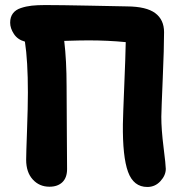

<svg xmlns="http://www.w3.org/2000/svg" viewBox="-20 -764 725 756"><path d="M174.8 -28.8Q134.8 -28.8 108.9 -57.4Q83 -85.9 83 -134.8Q83 -156.7 86.4 -250Q89.8 -343.3 89.8 -399.9Q89.8 -524.4 78.1 -600.1Q49.3 -607.9 34.7 -630.4Q20 -652.8 20 -674.8Q20 -696.8 30.8 -711.2Q41.5 -725.6 62.3 -732.4Q83 -739.3 105 -741.7Q127 -744.1 158.2 -744.1Q216.3 -744.1 335.2 -741.7Q454.1 -739.3 480 -738.8Q556.2 -738.3 591.1 -712.4Q626 -686.5 626 -637.2Q626 -574.7 620.8 -454.8Q615.7 -335 615.2 -304.2Q615.2 -254.4 624 -184.1Q632.8 -113.8 632.8 -99.1Q632.8 -73.7 611.8 -50.8Q590.8 -27.8 560.1 -27.8Q505.9 -27.8 484.1 -87.4Q462.4 -147 463.9 -275.9Q464.4 -309.1 469.2 -424.8Q474.1 -540.5 475.1 -598.1Q405.3 -605 328.1 -605Q297.4 -605 232.9 -603Q242.2 -525.4 242.2 -424.8Q242.2 -367.2 243.2 -239.3Q244.1 -111.3 244.1 -98.1Q244.1 -64.5 225.6 -46.6Q207 -28.8 174.8 -28.8Z"/></svg>

Font: Shantell Sans Bouncy
Style: Bold
Weight: 700
Designer: Stephen Nixon, Anya Danilova, Shantell Martin
Foundry: Arrow Type
Version: Version 1.006;[9816181b4]